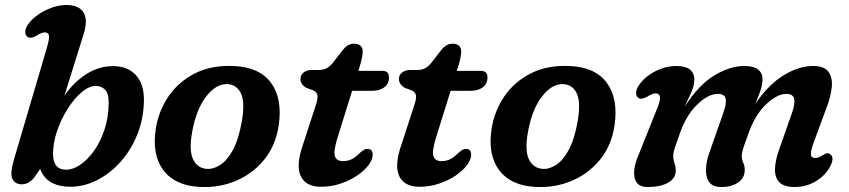

<svg xmlns="http://www.w3.org/2000/svg" viewBox="-20 -739 3411 771"><path d="M166 -539.5Q178.5 -581 177 -595Q175.5 -609 159.5 -609Q147.5 -609 126 -595.5Q104 -582.5 91 -590.5Q82 -596.5 81.5 -610.2Q81 -624 92 -640Q106.5 -661.5 131.8 -679.2Q157 -697 187.2 -708Q217.5 -719 246.5 -719Q296 -719 315 -689.5Q334 -660 316 -602.5L238.5 -354.5Q275.5 -408.5 326 -441Q376.5 -473.5 434 -473.5Q493 -473.5 525.8 -437.2Q558.5 -401 558 -336.5Q557 -262.5 531.5 -199.2Q506 -136 463.8 -88.8Q421.5 -41.5 369 -15.2Q316.5 11 262 11Q218 11 186.5 -6.2Q155 -23.5 141.5 -60.5L115 -23Q107 -13.5 95 -6.2Q83 1 67 1Q41.5 1 30.2 -19.8Q19 -40.5 36.5 -100ZM365.5 -394Q338 -394 308 -368.8Q278 -343.5 251.8 -302.2Q225.5 -261 209.2 -213.2Q193 -165.5 193 -120.5Q193 -57.5 246 -57.5Q272.5 -57.5 301.8 -77Q331 -96.5 356.8 -132.2Q382.5 -168 399 -216.8Q415.5 -265.5 416.5 -323.5Q417 -363.5 401.8 -378.8Q386.5 -394 365.5 -394Z M919.5 -474Q1023 -469 1068.8 -405.8Q1114.5 -342.5 1099.5 -237.5Q1088 -156.5 1042 -99.2Q996 -42 927.8 -13Q859.5 16 781 11.5Q682.5 6.5 635.8 -56Q589 -118.5 606 -224.5Q617.5 -294.5 657.2 -352.8Q697 -411 763.2 -444.5Q829.5 -478 919.5 -474ZM809 -61Q835 -58.5 863 -75.8Q891 -93 914.5 -135.5Q938 -178 951 -251Q964 -326 948.5 -361.8Q933 -397.5 896.5 -401Q849.5 -405 808.2 -352Q767 -299 751 -205.5Q738.5 -133 755.8 -98.5Q773 -64 809 -61Z M1239.5 -375.5 1210.5 -386Q1186.5 -399.5 1186.5 -422Q1186.5 -438 1199.2 -448Q1212 -458 1232.5 -458H1258Q1276.5 -458 1289.2 -463.8Q1302 -469.5 1316.5 -486.5L1357.5 -539.5Q1365.5 -549.5 1376.2 -556.5Q1387 -563.5 1403 -563.5Q1419.5 -563.5 1428 -555Q1436.5 -546.5 1436.5 -533Q1436.5 -510 1424 -470.5L1419 -454.5H1515.5Q1542 -454.5 1542 -428Q1542 -403 1523.8 -388.8Q1505.5 -374.5 1475 -374.5H1394L1335 -185Q1318 -129.5 1325.2 -110.8Q1332.5 -92 1357 -92Q1377.5 -92 1393 -100Q1408.5 -108 1427 -126.5Q1437.5 -135.5 1443 -138.2Q1448.5 -141 1456 -141Q1476.5 -141 1476.5 -117.5Q1476.5 -98.5 1460 -76.2Q1443.5 -54 1414.5 -34.2Q1385.5 -14.5 1348 -1.8Q1310.5 11 1269 11Q1208 11 1187.5 -32.2Q1167 -75.5 1198 -162.5L1244.5 -305.5Q1255.5 -336.5 1255.2 -351.8Q1255 -367 1239.5 -375.5Z M1635 -375.5 1606 -386Q1582 -399.5 1582 -422Q1582 -438 1594.8 -448Q1607.5 -458 1628 -458H1653.5Q1672 -458 1684.8 -463.8Q1697.5 -469.5 1712 -486.5L1753 -539.5Q1761 -549.5 1771.8 -556.5Q1782.5 -563.5 1798.5 -563.5Q1815 -563.5 1823.5 -555Q1832 -546.5 1832 -533Q1832 -510 1819.5 -470.5L1814.5 -454.5H1911Q1937.5 -454.5 1937.5 -428Q1937.5 -403 1919.2 -388.8Q1901 -374.5 1870.5 -374.5H1789.5L1730.5 -185Q1713.5 -129.5 1720.8 -110.8Q1728 -92 1752.5 -92Q1773 -92 1788.5 -100Q1804 -108 1822.5 -126.5Q1833 -135.5 1838.5 -138.2Q1844 -141 1851.5 -141Q1872 -141 1872 -117.5Q1872 -98.5 1855.5 -76.2Q1839 -54 1810 -34.2Q1781 -14.5 1743.5 -1.8Q1706 11 1664.5 11Q1603.5 11 1583 -32.2Q1562.5 -75.5 1593.5 -162.5L1640 -305.5Q1651 -336.5 1650.8 -351.8Q1650.5 -367 1635 -375.5Z M2268 -474Q2371.5 -469 2417.2 -405.8Q2463 -342.5 2448 -237.5Q2436.5 -156.5 2390.5 -99.2Q2344.5 -42 2276.2 -13Q2208 16 2129.5 11.5Q2031 6.5 1984.2 -56Q1937.5 -118.5 1954.5 -224.5Q1966 -294.5 2005.8 -352.8Q2045.5 -411 2111.8 -444.5Q2178 -478 2268 -474ZM2157.5 -61Q2183.5 -58.5 2211.5 -75.8Q2239.5 -93 2263 -135.5Q2286.5 -178 2299.5 -251Q2312.5 -326 2297 -361.8Q2281.5 -397.5 2245 -401Q2198 -405 2156.8 -352Q2115.5 -299 2099.5 -205.5Q2087 -133 2104.2 -98.5Q2121.5 -64 2157.5 -61Z M2826.5 -120 2884.5 -285.5Q2898.5 -324.5 2893.8 -343.2Q2889 -362 2863 -362Q2824 -362 2780.8 -320.2Q2737.5 -278.5 2712 -209Q2697 -167 2690.2 -146.8Q2683.5 -126.5 2683.5 -112Q2683.5 -98 2688.5 -84Q2693.5 -70 2693.5 -53Q2693.5 -23 2663 -5.5Q2632.5 12 2579.5 12Q2537 12 2528.5 -24.5Q2520 -61 2544.5 -117.5L2615.5 -295Q2632 -334 2630.2 -349Q2628.5 -364 2612 -364Q2600 -364 2578.5 -350.5Q2555.5 -338 2544 -345.5Q2534.5 -351.5 2534.2 -365.2Q2534 -379 2544.5 -395Q2568 -430.5 2610.2 -452.2Q2652.5 -474 2695.5 -474Q2768 -474 2768 -419Q2768 -395 2755.8 -368Q2743.5 -341 2729 -310Q2785 -397.5 2848 -435.8Q2911 -474 2969.5 -474Q3007 -474 3024.8 -459.2Q3042.5 -444.5 3042 -420.5Q3041.5 -397.5 3032.8 -372.8Q3024 -348 3013 -322Q3065.5 -399 3126.5 -436.5Q3187.5 -474 3245 -474Q3290.5 -474 3307.2 -450.2Q3324 -426.5 3320 -388.5Q3316 -350.5 3299.5 -307.5L3249 -171Q3235.5 -136 3236.2 -120.2Q3237 -104.5 3253 -104.5Q3260 -104.5 3267.2 -107Q3274.5 -109.5 3284.5 -116Q3293.5 -122 3300.2 -123.5Q3307 -125 3314 -119.5Q3332.5 -105.5 3313 -69.5Q3294 -34 3255.8 -11Q3217.5 12 3171 12Q3128 12 3109.5 -7.2Q3091 -26.5 3092 -60.2Q3093 -94 3108.5 -138L3160 -284.5Q3173.5 -322.5 3169 -342.2Q3164.5 -362 3137.5 -362Q3100.5 -362 3055 -318.8Q3009.5 -275.5 2982 -193Q2968.5 -157 2963.5 -140Q2958.5 -123 2958.5 -114Q2958.5 -98.5 2965 -84.2Q2971.5 -70 2970.5 -53.5Q2969.5 -23.5 2943.5 -5.8Q2917.5 12 2877 12Q2841 12 2827.2 -8.8Q2813.5 -29.5 2815 -60.2Q2816.5 -91 2826.5 -120Z"/></svg>

Font: Fraunces 9pt S100 SemiBold
Style: Italic
Weight: 600
Italic angle: -16°
Version: Version 1.000; ttfautohint (v1.8.3)